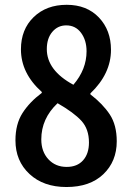

<svg xmlns="http://www.w3.org/2000/svg" viewBox="-20 -751 540 783"><path d="M251 11.7Q157.2 11.7 100.1 -41.5Q43 -94.7 43 -178.7Q43 -245.1 71.8 -290Q100.6 -335 150.4 -372.1V-376Q65.4 -452.1 65.4 -549.8Q65.4 -630.9 117.2 -681.2Q168.9 -731.4 252 -731.4Q334 -731.4 383.3 -679.7Q432.6 -627.9 432.6 -547.9Q432.6 -450.2 348.6 -370.1V-366.2Q399.4 -327.1 427.7 -284.2Q456.1 -241.2 456.1 -174.8Q456.1 -92.8 401.4 -40.5Q346.7 11.7 251 11.7ZM279.3 -405.3Q333 -467.8 333 -542Q333 -586.9 310.5 -617.2Q288.1 -647.5 250 -647.5Q215.8 -647.5 193.4 -621.1Q170.9 -594.7 170.9 -550.8Q170.9 -463.9 279.3 -405.3ZM252 -70.3Q294.9 -70.3 318.8 -97.2Q342.8 -124 342.8 -169.9Q342.8 -224.6 312 -258.3Q281.2 -292 214.8 -330.1Q148.4 -267.6 148.4 -182.6Q148.4 -132.8 177.2 -101.6Q206.1 -70.3 252 -70.3Z"/></svg>

Font: GenEi Gothic M SemiBold
Style: Regular
Weight: 500
Designer: o_tamon (Modified); [Source Han Sans]
Ryoko NISHIZUKA  (kana & ideographs); Paul D. Hunt (Latin, Greek & Cyrillic); Wenl
Version: Version 1.1a;Original Version 1.004